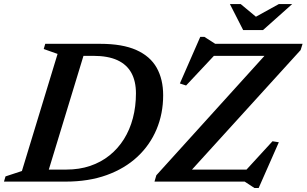

<svg xmlns="http://www.w3.org/2000/svg" viewBox="-44 -891 1505 942"><path d="M281.5 -59Q345 -59 398.2 -77Q451.5 -95 493.2 -128.5Q535 -162 564 -208.2Q593 -254.5 608 -311.5Q623 -368.5 623 -433Q623 -492.5 600.5 -533.5Q578 -574.5 531.8 -595.8Q485.5 -617 414 -617H300L310.5 -676H447.5Q557 -676 625 -645.5Q693 -615 724.8 -558.5Q756.5 -502 756.5 -423.5Q756.5 -333.5 724 -256.2Q691.5 -179 629.8 -121.5Q568 -64 479.5 -32Q391 0 278 0H104L131.5 -59ZM238.5 -626.5 170.5 -650.5 178 -676H383.5L177.5 0H-24.5L-17 -25.5L63.5 -52ZM1440.5 -676 1431 -645.5 878 -37 832.5 -59H1165.5L1293 -198L1324 -193L1225 31.5H1204.5L1156.5 0H714L723 -31L1273.5 -639L1328 -617H1005.5L869 -471.5L838.5 -481.5L938.5 -710H959L1012 -676ZM1389.5 -871 1246.5 -743.5H1149L1084 -871H1137L1220 -802H1199L1324 -871Z"/></svg>

Font: Newsreader 16pt 16pt SemiBold
Style: Italic
Weight: 600
Italic angle: -17°
Version: Version 1.003